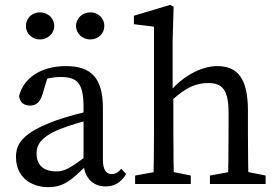

<svg xmlns="http://www.w3.org/2000/svg" viewBox="-20 -760 1148 793"><path d="M180 13C241 13 275 -15 335 -75H364L350 -125C268 -64 247 -52 212 -52C166 -52 131 -73 131 -126C131 -155 141 -193 231 -228C261 -240 320 -259 365 -268V-304C315 -295 252 -277 210 -262C76 -213 46 -168 46 -112C46 -29 107 13 180 13ZM416 10C450 10 477 -3 501 -41L481 -63C470 -50 459 -41 442 -41C419 -41 405 -57 405 -102V-314C405 -440 355 -487 252 -487C152 -487 78 -440 59 -364C61 -339 77 -324 104 -324C131 -324 146 -340 155 -369L181 -455L141 -424C178 -439 208 -442 231 -442C297 -442 325 -418 325 -320V-92C325 -30 361 10 416 10ZM145 -597C177 -597 204 -621 204 -653C204 -685 177 -709 145 -709C113 -709 87 -685 87 -653C87 -621 113 -597 145 -597ZM353 -597C385 -597 411 -621 411 -653C411 -685 385 -709 353 -709C321 -709 294 -685 294 -653C294 -621 321 -597 353 -597Z M538 0H768V-35L668 -55H648L538 -35V0ZM613 0H699C697 -45 696 -148 696 -210V-365L693 -378V-590L697 -732L683 -740L533 -695V-660L616 -650V-210C616 -148 615 -45 613 0ZM847 0H1077V-35L977 -55H957L847 -35V0ZM921 0H1007C1005 -45 1004 -146 1004 -210V-302C1004 -434 963 -487 877 -487C809 -487 732 -442 684 -384H673L692 -348C749 -399 790 -417 840 -417C900 -417 924 -387 924 -294V-210C924 -146 923 -45 921 0Z"/></svg>

Font: Source Serif Variable
Style: Regular
Weight: 389
Designer: Frank Grießhammer
Foundry: Adobe Systems Incorporated
Version: Version 3.001;hotconv 1.0.111;makeotfexe 2.5.65597